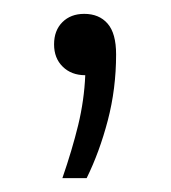

<svg xmlns="http://www.w3.org/2000/svg" viewBox="-20 -103 246 277"><path d="M70 154Q84 113.5 92.8 77.5Q101.5 41.5 103 5.5Q83 5.5 70.5 -6.8Q58 -19 58 -39Q58 -59 70 -71Q82 -83 101.5 -83Q123 -83 135.2 -69Q147.5 -55 147.5 -24.5Q147.5 25 135.5 70.8Q123.5 116.5 105 154Z"/></svg>

Font: Encode Sans SemiCondensed SemiCondensed Light
Style: Regular
Weight: 300
Width: 4
Designer: Multiple Designers
Foundry: Impallari Type
Version: Version 3.000; ttfautohint (v1.8.3) -l 8 -r 50 -G 200 -x 14 